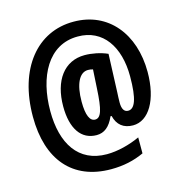

<svg xmlns="http://www.w3.org/2000/svg" viewBox="-116 -826 954 1010"><g transform="rotate(-15 361.0 -321.5)"><path d="M683 -366C683 -574 563 -722 375 -722C176 -723 39 -556 39 -294C39 -59 157 79 366 79C434 79 492 66 546 41V-46C490 -20 423 -3 365 -3C210 -3 135 -122 135 -299C135 -485 214 -641 375 -641C513 -642 588 -528 588 -368C588 -242 567 -195 532 -195C511 -195 499 -212 499 -248C499 -264 500 -285 501 -304L509 -511C471 -528 424 -537 385 -537C274 -537 207 -446 207 -305C207 -184 255 -114 339 -114C380 -114 411 -138 434 -191H440C452 -141 485 -114 537 -114C623 -114 683 -214 683 -366ZM307 -304C307 -401 336 -457 382 -457C391 -457 400 -456 409 -453L403 -351C397 -236 384 -195 352 -195C324 -195 307 -229 307 -304Z"/></g></svg>

Font: Noto Sans Myanmar UI ExtraCondensed
Style: Bold
Weight: 700
Width: 2
Designer: Monotype Design Team
Foundry: Monotype Imaging Inc.
Version: Version 2.103